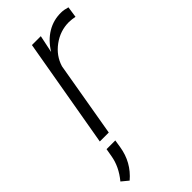

<svg xmlns="http://www.w3.org/2000/svg" viewBox="-280 -595 873 873"><g transform="rotate(-45 156.5 -158.5)"><path d="M345.2 -479Q326.2 -482.9 306.6 -483.4Q251 -483.4 204.6 -449.5Q158.2 -415.5 142.6 -363.3L80.1 0H22.5L114.3 -528.3H171.4L153.8 -444.3Q182.6 -491.2 223.4 -515.6Q264.2 -540 313 -539.1Q330.1 -539.1 353 -532.2ZM-7.3 221.7 -40 194.8Q2.9 143.1 12.7 85.4L19.5 46.4H75.7L69.8 83.5Q56.6 167.5 -7.3 221.7Z"/></g></svg>

Font: RobotoInd Light
Style: Italic
Weight: 300
Italic angle: -12°
Designer: Google
Version: Version 2.001151; 2014